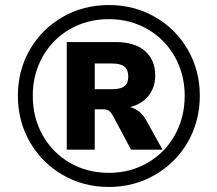

<svg xmlns="http://www.w3.org/2000/svg" viewBox="-20 -737 863 762"><path d="M773 -357Q773 -256 725.5 -173.5Q678 -91 595 -43Q512 5 412 5Q311 5 228.5 -43Q146 -91 98.5 -173.5Q51 -256 51 -357Q51 -458 98.5 -540Q146 -622 228.5 -669.5Q311 -717 412 -717Q513 -717 595.5 -669.5Q678 -622 725.5 -539.5Q773 -457 773 -357ZM713 -357Q713 -442 674 -511.5Q635 -581 566 -621Q497 -661 412 -661Q326 -661 257 -621Q188 -581 149 -511.5Q110 -442 110 -357Q110 -271 149 -201Q188 -131 257 -91Q326 -51 412 -51Q497 -51 566 -91Q635 -131 674 -201Q713 -271 713 -357ZM559 -262 625 -143H500L427 -280Q420 -292 412 -297.5Q404 -303 391 -303H356V-143H245V-570H440Q515 -570 555.5 -534.5Q596 -499 596 -438Q596 -391 570 -357.5Q544 -324 496 -312Q536 -302 559 -262ZM489 -433Q489 -461 473.5 -473Q458 -485 425 -485H356V-383H425Q458 -383 473.5 -394.5Q489 -406 489 -433Z"/></svg>

Font: Muli
Style: Bold
Weight: 700
Designer: Vernon Adams
Foundry: Vernon Adams
Version: Version 2.001